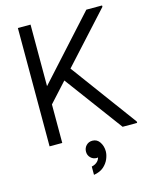

<svg xmlns="http://www.w3.org/2000/svg" viewBox="-134 -787 870 1097"><g transform="rotate(-15 301.5 -238.5)"><path d="M116 -185V-293L485 -700H578V-692ZM80 0V-700H155V0ZM512 0 243 -363 298 -415 598 -8V0ZM283 223V174Q306 169 319 155Q332 141 332 123Q332 107 328 98L359 80Q362 90 362 100Q362 115 354 122Q346 129 337 131.5Q328 134 324 134Q302 134 287.5 119.5Q273 105 273 84Q273 62 287.5 47Q302 32 324 32Q352 32 367.5 56Q383 80 383 110Q383 131 373 155Q363 179 341.5 198Q320 217 283 223Z"/></g></svg>

Font: Fustat
Style: Regular
Weight: 400
Designer: Mohamed Gaber, Khaled Hosny, Laura Garcia Mut
Foundry: Kief Type Foundry, Alif Type Foundry, Hard Type Foundry
Version: Version 1.007